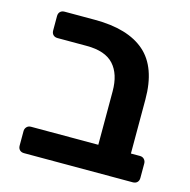

<svg xmlns="http://www.w3.org/2000/svg" viewBox="-89 -658 737 745"><g transform="rotate(15 279.5 -285.5)"><path d="M71 0Q60 0 53.5 -6.5Q47 -13 47 -24V-82Q47 -92 53.5 -99Q60 -106 71 -106H341V-321Q341 -390 307 -427.5Q273 -465 198 -465H81Q70 -465 63.5 -471.5Q57 -478 57 -489V-547Q57 -558 63.5 -564.5Q70 -571 81 -571H203Q336 -571 404 -511.5Q472 -452 472 -323V-106H508Q519 -106 525.5 -99Q532 -92 532 -82V-24Q532 -13 525.5 -6.5Q519 0 508 0Z"/></g></svg>

Font: Fz Rubik Med
Style: Regular
Weight: 500
Designer: Hubert and Fischer
Foundry: Hubert and Fischer
Version: Vit hóa bi FontZin.com